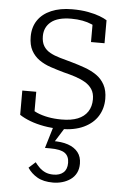

<svg xmlns="http://www.w3.org/2000/svg" viewBox="-56 -588 590 891"><g transform="rotate(5 239.0 -142.5)"><path d="M376 -139Q376 -167 364 -185.5Q352 -204 331.5 -216Q311 -228 285 -236.5Q259 -245 230 -252Q198 -261 168 -271Q138 -281 114.5 -297.5Q91 -314 77 -339.5Q63 -365 63 -404Q63 -448 84.5 -480Q106 -512 147 -529.5Q188 -547 244 -547Q286 -547 318 -541Q350 -535 372.5 -526.5Q395 -518 407 -510V-403H344V-498Q350 -497 354.5 -494Q359 -491 362.5 -487Q366 -483 368.5 -477.5Q371 -472 372 -465Q359 -477 339.5 -485.5Q320 -494 296 -498.5Q272 -503 244 -503Q181 -503 150 -478Q119 -453 119 -411Q119 -383 130 -365Q141 -347 161 -336Q181 -325 207.5 -317.5Q234 -310 263 -302Q295 -293 325.5 -282Q356 -271 380 -254.5Q404 -238 418.5 -211.5Q433 -185 433 -146Q433 -101 411 -65.5Q389 -30 345.5 -9.5Q302 11 239 11Q197 11 161 4.5Q125 -2 96 -13Q67 -24 46 -38V-151H111V-27Q101 -33 95 -39.5Q89 -46 86.5 -52.5Q84 -59 83 -65.5Q82 -72 83 -77Q101 -64 124 -54Q147 -44 176 -38.5Q205 -33 239 -33Q284 -33 314 -45Q344 -57 360 -81Q376 -105 376 -139ZM264 -5 209 83 204 70Q248 69 278.5 79.5Q309 90 325.5 111Q342 132 342 164Q342 189 332.5 207.5Q323 226 306 238Q289 250 268 256Q247 262 225 262Q180 262 151.5 245.5Q123 229 106 203L137 175Q146 187 157.5 198.5Q169 210 185 217.5Q201 225 224 225Q253 225 270 210Q287 195 287 165Q287 134 267 119.5Q247 105 198 105H174L207 -5Z"/></g></svg>

Font: Roboto Serif SemiCondensed ExtraLight
Style: Regular
Weight: 250
Width: 4
Designer: Greg Gazdowicz
Foundry: Commercial Type
Version: Version 1.007